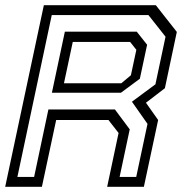

<svg xmlns="http://www.w3.org/2000/svg" viewBox="-32 -720 706 740"><path d="M-12 0 137 -700H568.5L649.5 -597L603.5 -380L530.5 -324L577.5 -257.5L522.5 0H381L425 -207.5L386 -257.5H184.5L129.5 0ZM35 -38H99.5L154.5 -298H411L468 -221.5L429 -38H493L536.5 -242.5L476.5 -328L567 -395L606 -578.5L540 -662H167.5ZM214.5 -399H435.5L472.5 -430L493.5 -528L469.5 -558.5H248.5ZM168 -362.5 218 -598H495L535 -547.5L507 -416.5L434 -362.5Z"/></svg>

Font: Tourney
Style: Italic
Weight: 400
Italic angle: -12°
Version: Version 1.015